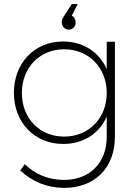

<svg xmlns="http://www.w3.org/2000/svg" viewBox="-20 -725 672 939"><path d="M316 -580C335 -580 350 -595 350 -615C350 -629 344 -642 331 -648L360 -705H331L294 -648C287 -637 282 -628 282 -616C282 -595 298 -580 316 -580ZM502 -521V-387C465 -470 388 -522 288 -522C149 -522 48 -417 48 -271C48 -126 149 -21 289 -21C388 -21 466 -72 502 -155V-57C502 73 418 156 289 155C214 153 155 129 101 78L79 109C140 164 207 192 290 194C443 195 542 97 542 -57V-521ZM294 -57C173 -57 87 -147 87 -270C87 -394 174 -484 294 -484C414 -484 502 -394 502 -270C502 -147 414 -57 294 -57Z"/></svg>

Font: Montserrat ExtraLight
Style: Regular
Weight: 250
Designer: Julieta Ulanovsky
Foundry: Julieta Ulanovsky
Version: Version 4.000